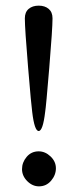

<svg xmlns="http://www.w3.org/2000/svg" viewBox="-20 -650 275 680"><path d="M117 -114Q140 -114 159 -96Q178 -78 178 -54Q178 -30 161 -10Q144 10 118 10Q95 10 76.5 -8.5Q58 -27 58 -51Q58 -75 74.5 -94.5Q91 -114 117 -114ZM94 -254Q91 -273 79.5 -411Q68 -549 68 -585Q68 -607 81.5 -618.5Q95 -630 117 -630Q139 -630 152.5 -618.5Q166 -607 166 -585Q166 -549 154.5 -410Q143 -271 140 -254Q132 -186 117 -186Q102 -186 94 -254Z"/></svg>

Font: Judson
Style: Regular
Weight: 400
Version: Version 20110429